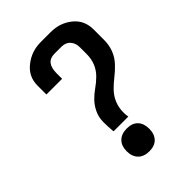

<svg xmlns="http://www.w3.org/2000/svg" viewBox="-177 -622 705 705"><g transform="rotate(-45 175.5 -270.0)"><path d="M176.8 -487.3Q131.8 -487.3 131.8 -430.7V-402.3H50.3V-448.7Q50.3 -495.1 86.9 -523.9Q123.5 -553.2 171.4 -553.2H223.6Q271.5 -553.2 306.6 -524.9Q341.8 -496.6 341.8 -448.7V-395Q341.8 -339.8 305.7 -301.8Q290 -285.2 272.5 -271.5Q254.9 -257.8 239.3 -242.2Q203.1 -205.6 203.6 -153.8Q203.6 -143.1 205.6 -132.3H128.9Q126.5 -159.2 126.5 -183.1Q126.5 -207 136.2 -228Q146 -249 160.9 -264.4Q175.8 -279.8 193.4 -292Q210.9 -304.2 225.6 -318.8Q259.8 -352.5 259.8 -402.8V-438Q259.8 -459.5 247.6 -473.4Q235.4 -487.3 212.9 -487.3ZM228.5 -46.4Q228.5 -18.6 213.4 -2.9Q198.2 12.7 170.4 12.7Q142.6 12.7 127 -2.9Q111.3 -18.6 111.3 -46.4Q111.3 -74.2 127 -89.8Q142.6 -105.5 170.7 -105.5Q198.7 -105.5 213.6 -89.8Q228.5 -74.2 228.5 -46.4Z"/></g></svg>

Font: Uroob
Style: Regular
Weight: 400
Designer: Hussain K H
Foundry: Swanthanthra Malayalam Computing(http://smc.org.in)
Version: Version 2.0.0+20200101